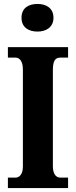

<svg xmlns="http://www.w3.org/2000/svg" viewBox="-20 -953 384 973"><path d="M170 -793C214 -793 251 -815 251 -863C251 -912 214 -933 170 -933C124 -933 89 -912 89 -863C89 -815 124 -793 170 -793ZM20 0H325V-53H285C265 -53 248 -70 248 -110V-600C248 -647 262 -661 285 -661H325V-714H20V-661H59C76 -661 96 -647 96 -601V-109C96 -67 76 -53 59 -53H20Z"/></svg>

Font: Noto Serif Bengali ExtraCondensed ExtraBold
Style: Regular
Weight: 800
Width: 2
Designer: Juan Bruce, Universal Thirst, Indian Type Foundry and the Monotype Design Team.
Foundry: Monotype Imaging Inc.
Version: Version 2.003